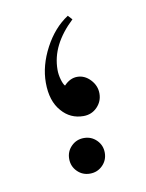

<svg xmlns="http://www.w3.org/2000/svg" viewBox="-58 -485 394 519"><g transform="rotate(-10 138.5 -225.5)"><path d="M210.9 -219.7Q210.9 -198.2 195.8 -182.6Q180.7 -167 158.2 -167Q122.1 -167 98.6 -194.3Q73.2 -222.7 73.2 -273.4Q73.2 -320.3 98.6 -368.2Q124 -416 163.1 -441.4L173.8 -429.7Q142.6 -400.4 126.5 -368.7Q110.4 -336.9 110.4 -301.8Q110.4 -289.1 114.3 -275.4Q118.2 -261.7 123 -256.8Q139.6 -274.4 159.2 -274.4Q179.7 -274.4 195.3 -257.8Q210.9 -241.2 210.9 -219.7ZM197.3 -59.6Q197.3 -39.1 183.1 -24.9Q168.9 -10.7 148.4 -10.7Q127.9 -10.7 113.8 -24.9Q99.6 -39.1 99.6 -59.6Q99.6 -80.1 113.8 -94.2Q127.9 -108.4 148.4 -108.4Q168.9 -108.4 183.1 -94.2Q197.3 -80.1 197.3 -59.6Z"/></g></svg>

Font: Thabit
Style: Regular
Weight: 500
Designer: Regenerated by Nadim Shaikli
Foundry: MAK Alagha
Version: 0.01